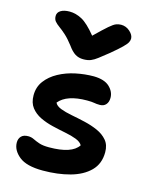

<svg xmlns="http://www.w3.org/2000/svg" viewBox="-121 -877 757 965"><g transform="rotate(15 258.0 -395.0)"><path d="M196 10Q111 10 72.5 -21.5Q34 -53 34 -93Q34 -113 46 -125.5Q58 -138 82 -138Q98 -138 112 -131Q126 -124 145 -117.5Q164 -111 196 -111Q315 -111 348 -162Q339 -178 314.5 -187.5Q290 -197 256.5 -203.5Q223 -210 187.5 -218.5Q152 -227 122 -241.5Q92 -256 73 -280.5Q54 -305 54 -344Q54 -387 78 -419Q102 -451 141.5 -472.5Q181 -494 228.5 -504Q276 -514 323 -514Q378 -513 404.5 -488Q431 -463 431 -431Q431 -409 419.5 -396Q408 -383 388 -383Q370 -383 358.5 -385.5Q347 -388 321 -388Q216 -388 175 -338Q182 -322 206.5 -312.5Q231 -303 265.5 -296.5Q300 -290 336.5 -281.5Q373 -273 404.5 -259Q436 -245 456 -221.5Q476 -198 476 -160Q476 -100 438.5 -62.5Q401 -25 337.5 -7.5Q274 10 196 10ZM388 -800Q414 -800 434 -782Q454 -764 454 -745Q454 -736 449 -726Q444 -716 426 -698Q408 -680 368 -647Q339 -624 321 -610Q303 -596 287 -589.5Q271 -583 248 -583Q224 -583 205.5 -594.5Q187 -606 168 -633Q145 -663 125.5 -680.5Q106 -698 90.5 -709Q75 -720 66.5 -730.5Q58 -741 58 -758Q58 -776 75 -786.5Q92 -797 121 -797Q153 -797 185 -780Q217 -763 261 -709Q305 -752 327.5 -771.5Q350 -791 363 -795.5Q376 -800 388 -800Z"/></g></svg>

Font: Shantell Sans Normal
Style: Regular
Weight: 600
Designer: Stephen Nixon, Anya Danilova, Shantell Martin
Foundry: Arrow Type
Version: Version 1.009;[a7da0bfa3]